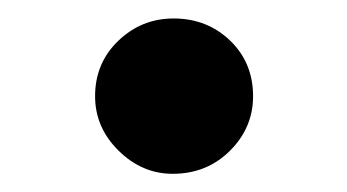

<svg xmlns="http://www.w3.org/2000/svg" viewBox="-20 -175 379 210"><path d="M84 -69.8Q84 -106 109.4 -130.4Q134.8 -154.8 169.9 -154.8Q206.5 -154.8 231.7 -130.6Q256.8 -106.4 256.8 -69.8Q256.8 -35.2 231.4 -10Q206.1 15.1 168.9 15.1Q135.3 15.1 109.6 -10.3Q84 -35.6 84 -69.8Z"/></svg>

Font: Laureen pro
Style: Bold
Weight: 700
Designer: Ahmed zaza
Foundry: zazatype
Version: Version 1.000